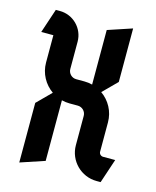

<svg xmlns="http://www.w3.org/2000/svg" viewBox="-114 -609 748 918"><g transform="rotate(15 260.0 -150.0)"><path d="M70 -400V-265C70 -210.6 97.2 -162.6 138.6 -133.6L70 -65V230L190 190V-110C202.8 -106.8 216.2 -105 230 -105H270C292.1 -105 310 -87.1 310 -65V80C310 157.3 372.7 220 450 220H470L510 100H450C439 100 430 91 430 80V-65C430 -119.4 402.8 -167.4 361.4 -196.4L430 -265V-530L310 -490V-220C297.2 -223.2 283.8 -225 270 -225H230C207.9 -225 190 -242.9 190 -265V-400C190 -466.2 136.2 -520 70 -520H50L10 -400Z"/></g></svg>

Font: Abibas
Style: Medium
Weight: 500
Version: Version 0.3